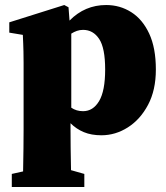

<svg xmlns="http://www.w3.org/2000/svg" viewBox="-20 -523 663 765"><path d="M27 222V170L72 160Q73 110 73.5 68.5Q74 27 74 -8V-272Q74 -300 73.5 -317Q73 -334 72.5 -349Q72 -364 71 -384L17 -393V-434L236 -503L253 -494L257 -441Q318 -503 403 -503Q458 -503 503 -474.5Q548 -446 574.5 -389Q601 -332 601 -246Q601 -164 570 -105.5Q539 -47 489.5 -15.5Q440 16 384 16Q344 16 314 3.5Q284 -9 261 -32V-8Q261 26 261.5 66.5Q262 107 263 155L316 170V222ZM311 -404Q298 -404 286.5 -400Q275 -396 264 -389V-94Q284 -80 311 -80Q351 -80 375 -120.5Q399 -161 399 -246Q399 -332 375 -368Q351 -404 311 -404Z"/></svg>

Font: Source Serif Pro Black
Style: Regular
Weight: 900
Designer: Frank Grießhammer
Foundry: Adobe Systems Incorporated
Version: Version 3.001;hotconv 1.0.111;makeotfexe 2.5.65597